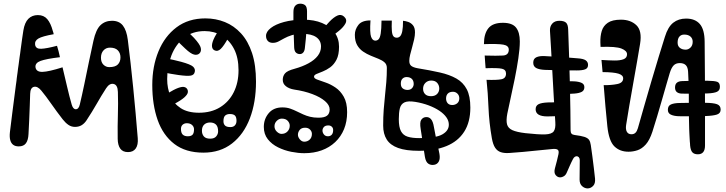

<svg xmlns="http://www.w3.org/2000/svg" viewBox="-20 -818 3950 1044"><path d="M34 -100Q38.5 -136.5 47.2 -206.8Q56 -277 66.5 -356Q67.5 -362 68.2 -367.8Q69 -373.5 69.8 -379.5Q70.5 -385.5 71 -391.5Q72 -400 73.2 -408Q74.5 -416 75.5 -424Q76.5 -434.5 78 -444.8Q79.5 -455 81 -465Q82.5 -476 83.8 -486.5Q85 -497 86.5 -507Q88 -517 89.5 -527Q91 -537 92 -546.5Q96.5 -579.5 100.2 -606.5Q104 -633.5 107 -652Q114 -695.5 134.2 -715.8Q154.5 -736 186 -736Q218.5 -736 237.2 -713.8Q256 -691.5 267 -650Q268.5 -645.5 270 -640.8Q271.5 -636 272 -632Q210 -621 188.8 -608.5Q167.5 -596 171 -574Q175 -551.5 204 -552.8Q233 -554 290 -569Q294.5 -555 298.5 -539.2Q302.5 -523.5 306 -507Q231 -498 200.5 -486.8Q170 -475.5 173 -452Q177 -426.5 210.8 -427.2Q244.5 -428 320 -452Q333 -398.5 345 -346.2Q357 -294 370 -249Q377.5 -224 392 -224Q408 -224 414 -250Q425.5 -298 438 -358Q450.5 -418 463.2 -480Q476 -542 488 -596Q501.5 -657.5 526.5 -681.2Q551.5 -705 589 -705Q628 -705 648.2 -679Q668.5 -653 675 -601Q690.5 -479 704.2 -341.8Q718 -204.5 729 -67Q732 -30.5 718.2 -10.8Q704.5 9 676 9Q647.5 9 634 -9.8Q620.5 -28.5 620 -63Q619 -133 621 -193.8Q623 -254.5 621 -318Q620 -356.5 597.8 -361.5Q575.5 -366.5 557 -338Q530.5 -297 505.8 -253.5Q481 -210 450 -163Q439 -146.5 423.8 -137.2Q408.5 -128 388 -128Q368 -128 352 -139Q336 -150 321 -169Q288 -211.5 258.5 -253.8Q229 -296 205 -325Q184 -350.5 164.5 -345.8Q145 -341 144 -308Q143 -278.5 141.8 -241.5Q140.5 -204.5 138.8 -165.2Q137 -126 135 -89Q133.5 -56 121 -39Q108.5 -22 82 -22Q63 -22 51.5 -30.8Q40 -39.5 35.5 -57Q31 -74.5 34 -100ZM574 -453Q606.5 -453 620.8 -467.5Q635 -482 635 -506Q635 -529.5 620.8 -544.2Q606.5 -559 578 -559Q556.5 -559 542.8 -544Q529 -529 529 -504Q529 -479.5 542.5 -466.2Q556 -453 574 -453ZM392 -161Q377 -161 368 -168.8Q359 -176.5 359 -192Q359 -205 368 -213Q377 -221 392 -221Q403.5 -221 411.2 -212.5Q419 -204 419 -194Q419 -177 410.5 -169Q402 -161 392 -161ZM694 -63Q689 -63 683.8 -63Q678.5 -63 673 -63Q664 -63 656.5 -69Q649 -75 649 -95Q649 -112.5 658.8 -118.2Q668.5 -124 675 -124Q679.5 -124 684.5 -124Q689.5 -124 694 -124Q707 -123.5 713.5 -113.2Q720 -103 720 -91Q720 -76 713.5 -69.5Q707 -63 694 -63Z M1086 12Q989.5 12 928 -35.2Q866.5 -82.5 837.2 -165.5Q808 -248.5 808 -356Q808 -457 841.8 -539Q875.5 -621 940 -669.5Q1004.5 -718 1097 -718Q1153.5 -718 1203 -698Q1252.5 -678 1290.8 -636.2Q1329 -594.5 1350.5 -529.5Q1372 -464.5 1372 -374Q1372 -262 1338.8 -174.8Q1305.5 -87.5 1241.5 -37.8Q1177.5 12 1086 12ZM1062 -205Q1128.5 -205 1176.8 -234.8Q1225 -264.5 1251 -316.5Q1277 -368.5 1277 -436Q1277 -504.5 1252.5 -552Q1228 -599.5 1186.2 -624.2Q1144.5 -649 1093 -649Q1026.5 -649 981 -612.8Q935.5 -576.5 912.2 -517Q889 -457.5 889 -388Q889 -337.5 906.8 -296Q924.5 -254.5 962.8 -229.8Q1001 -205 1062 -205ZM1230 -198Q1213.5 -198 1204.2 -189.5Q1195 -181 1195 -159Q1195 -144 1203.5 -135.5Q1212 -127 1233 -127Q1249 -127 1257.5 -136.5Q1266 -146 1266 -161Q1266 -181.5 1257.5 -189.8Q1249 -198 1230 -198ZM1122 -152Q1102.5 -152 1090.2 -140.5Q1078 -129 1078 -107Q1078 -88.5 1088.5 -76.2Q1099 -64 1123 -64Q1145 -64 1155.5 -76.2Q1166 -88.5 1166 -104Q1166 -129.5 1154.2 -140.8Q1142.5 -152 1122 -152ZM996 -148Q982.5 -148 973.2 -140Q964 -132 964 -117Q964 -95.5 973.5 -86.2Q983 -77 1001 -77Q1019 -77 1027 -85.5Q1035 -94 1035 -115Q1035 -128.5 1024.5 -138.2Q1014 -148 996 -148ZM1238 -644Q1233.5 -636 1229 -627.2Q1224.5 -618.5 1220 -610Q1197 -568 1180 -551.8Q1163 -535.5 1145 -545Q1132.5 -552 1132.5 -569.8Q1132.5 -587.5 1148 -618Q1161 -641.5 1167.2 -651.5Q1173.5 -661.5 1178 -669Q1185 -680.5 1197 -681.5Q1209 -682.5 1220 -677Q1230.5 -672 1236.5 -662.5Q1242.5 -653 1238 -644ZM998 -647Q1007 -639 1016.5 -630.5Q1026 -622 1035 -612Q1068 -576 1071.8 -557.2Q1075.5 -538.5 1065 -528Q1054 -517 1035.5 -521.2Q1017 -525.5 987 -554Q969 -570.5 958.8 -581Q948.5 -591.5 940 -602Q934 -610.5 938 -622.2Q942 -634 950 -642Q959 -652 972.5 -655.2Q986 -658.5 998 -647ZM882 -501Q903 -496.5 923.5 -492.2Q944 -488 965 -482Q1016 -468 1029.5 -455.8Q1043 -443.5 1039 -427Q1035.5 -410 1017 -406.8Q998.5 -403.5 951 -410Q930 -413 908.5 -416.8Q887 -420.5 866 -425Q852.5 -428 848.5 -442Q844.5 -456 848 -470Q851 -484.5 860.2 -494Q869.5 -503.5 882 -501ZM869 -296Q874.5 -300 880.2 -303.2Q886 -306.5 891 -310Q928 -332.5 949.2 -340Q970.5 -347.5 981.2 -345Q992 -342.5 997 -335Q1003 -326.5 1001.2 -315.2Q999.5 -304 982.5 -288.5Q965.5 -273 926 -252Q919.5 -248.5 912.2 -244.8Q905 -241 898 -237Q886 -231 875.8 -236.2Q865.5 -241.5 860 -252Q855 -262.5 856 -275.5Q857 -288.5 869 -296ZM1319 -522Q1326.5 -523.5 1332.2 -515.5Q1338 -507.5 1341 -496Q1344 -482 1342.5 -469Q1341 -456 1332 -455Q1330 -455 1327.8 -454.5Q1325.5 -454 1323 -454Q1314 -453.5 1308.2 -463.2Q1302.5 -473 1300 -485Q1298.5 -498 1301.8 -508.8Q1305 -519.5 1314 -521Q1315.5 -521 1316.5 -521.5Q1317.5 -522 1319 -522ZM1301 -289Q1303.5 -286 1305.8 -283.5Q1308 -281 1310 -278Q1315.5 -271.5 1312.8 -264.5Q1310 -257.5 1304 -252Q1298 -247.5 1291 -246.2Q1284 -245 1280 -251Q1277 -255.5 1274 -259.5Q1271 -263.5 1268 -268Q1262 -276.5 1264.5 -283.5Q1267 -290.5 1273 -294Q1279 -298 1287 -297.2Q1295 -296.5 1301 -289Z M1763 -77Q1776 -77 1783.8 -85.5Q1791.5 -94 1791.5 -110.5Q1791.5 -122.5 1784 -129.2Q1776.5 -136 1765.5 -136Q1748.5 -136 1741 -127.2Q1733.5 -118.5 1733.5 -108Q1733.5 -97 1741.2 -87Q1749 -77 1763 -77ZM1510.5 -90Q1530.5 -90 1543 -103Q1555.5 -116 1555.5 -134.5Q1555.5 -149 1544.5 -161Q1533.5 -173 1512.5 -173Q1497 -173 1484.8 -160.8Q1472.5 -148.5 1472.5 -131.5Q1472.5 -114.5 1485.2 -102.2Q1498 -90 1510.5 -90ZM1634.5 -47.5Q1651.5 -47.5 1663.8 -58.8Q1676 -70 1676 -90Q1676 -103 1666 -113.2Q1656 -123.5 1639.5 -123.5Q1619 -123.5 1609.5 -111.5Q1600 -99.5 1600 -85Q1600 -72.5 1610.5 -60Q1621 -47.5 1634.5 -47.5ZM1426.5 -623Q1426.5 -645.5 1452.5 -665.8Q1478.5 -686 1524.5 -698.5Q1570.5 -711 1630.5 -711Q1688 -711 1731.5 -692.8Q1775 -674.5 1799.2 -641.5Q1823.5 -608.5 1823.5 -564Q1823.5 -520 1809.8 -493.5Q1796 -467 1775.8 -452.2Q1755.5 -437.5 1735.2 -429.5Q1715 -421.5 1701.2 -415.8Q1687.5 -410 1687.5 -401Q1687.5 -391.5 1705.8 -385Q1724 -378.5 1750.8 -369.2Q1777.5 -360 1804.2 -342Q1831 -324 1849.2 -292Q1867.5 -260 1867.5 -208Q1867.5 -157 1850.8 -116Q1834 -75 1802.8 -45.5Q1771.5 -16 1729 -0.5Q1686.5 15 1634.5 15Q1602 15 1564 7.5Q1526 0 1492 -16.8Q1458 -33.5 1436.2 -61Q1414.5 -88.5 1414.5 -128Q1414.5 -171 1441 -202.5Q1467.5 -234 1515.5 -234Q1539 -234 1557.8 -227.5Q1576.5 -221 1594.5 -212Q1611 -204 1628.5 -196Q1646 -188 1666.2 -183Q1686.5 -178 1711.5 -178Q1744 -178 1758.2 -189Q1772.5 -200 1772.5 -223Q1772.5 -246.5 1747.2 -268.2Q1722 -290 1678.2 -306.5Q1634.5 -323 1579.5 -331Q1552 -335.5 1534.8 -349Q1517.5 -362.5 1517.5 -384Q1517.5 -404.5 1529.8 -419Q1542 -433.5 1581.5 -444Q1625 -456 1657.5 -473.8Q1690 -491.5 1707.8 -514.5Q1725.5 -537.5 1725.5 -565Q1725.5 -597.5 1699.8 -615.8Q1674 -634 1624.5 -634Q1589.5 -634 1566 -626.5Q1542.5 -619 1525.5 -609.5Q1508.5 -600 1494.2 -592.5Q1480 -585 1463.5 -585Q1445.5 -585 1436 -595.5Q1426.5 -606 1426.5 -623ZM1586 -350Q1570.5 -350 1560 -360.8Q1549.5 -371.5 1549.5 -388.5Q1549.5 -401 1558.8 -410.5Q1568 -420 1587.5 -420Q1601.5 -420 1610.5 -408.2Q1619.5 -396.5 1619.5 -382Q1619.5 -364 1611.5 -357Q1603.5 -350 1586 -350ZM1725.5 -647Q1748.5 -676 1771 -699.8Q1793.5 -723.5 1813.8 -733Q1834 -742.5 1850.5 -728Q1869 -711.5 1858.8 -691.2Q1848.5 -671 1822.5 -649.8Q1796.5 -628.5 1767.5 -609ZM1579.5 -560Q1577.5 -606.5 1576.2 -657.2Q1575 -708 1575.5 -753Q1575.5 -776.5 1585.8 -787.2Q1596 -798 1612.5 -798Q1628.5 -798 1639 -789.8Q1649.5 -781.5 1649.5 -755Q1650.5 -709.5 1647 -657.5Q1643.5 -605.5 1637.5 -555Q1635.5 -539.5 1628.2 -531.8Q1621 -524 1610.5 -524Q1598 -524 1589.2 -532Q1580.5 -540 1579.5 -560ZM1731.5 -450Q1724 -454 1719.8 -457Q1715.5 -460 1708.5 -465Q1702 -470.5 1703.5 -480Q1705 -489.5 1711.5 -499Q1718.5 -509 1727.2 -510.8Q1736 -512.5 1746.5 -508Q1752.5 -505.5 1757.2 -502.8Q1762 -500 1766 -496.8Q1770 -493.5 1773.5 -490Q1779 -485 1777.5 -478Q1776 -471 1771.5 -462Q1766.5 -453 1755 -448.5Q1743.5 -444 1731.5 -450Z M2148.5 -170Q2148.5 -127 2160.2 -104.8Q2172 -82.5 2196.5 -74.8Q2221 -67 2259.5 -67Q2349.5 -67 2384.8 -87Q2420 -107 2420.5 -139Q2421 -160.5 2407.2 -180Q2393.5 -199.5 2368.8 -216Q2344 -232.5 2310.8 -245Q2277.5 -257.5 2238.5 -264Q2198.5 -270.5 2179.2 -261.2Q2160 -252 2154.2 -228.8Q2148.5 -205.5 2148.5 -170ZM2196 -329Q2212 -329 2220.8 -339Q2229.5 -349 2229.5 -361.5Q2229.5 -379.5 2219.2 -389.2Q2209 -399 2190.5 -399Q2177.5 -399 2168.5 -390.2Q2159.5 -381.5 2159.5 -363.5Q2159.5 -345.5 2170 -337.2Q2180.5 -329 2196 -329ZM2323.5 -295Q2345.5 -295 2357 -307.2Q2368.5 -319.5 2368.5 -336.5Q2368.5 -354 2357.5 -367Q2346.5 -380 2324.5 -380Q2306 -380 2293.2 -367.5Q2280.5 -355 2280.5 -335Q2280.5 -318 2291.2 -306.5Q2302 -295 2323.5 -295ZM2439 -247Q2455 -247 2466.2 -256.5Q2477.5 -266 2477.5 -283.5Q2477.5 -299 2467.2 -309Q2457 -319 2443 -319Q2424.5 -319 2415 -309.2Q2405.5 -299.5 2405.5 -282.5Q2405.5 -267 2414 -257Q2422.5 -247 2439 -247ZM2236.5 -642Q2236.5 -624.5 2231.8 -603.5Q2227 -582.5 2221 -561Q2215 -539.5 2210.2 -520.5Q2205.5 -501.5 2205.5 -487Q2205.5 -468.5 2216 -460Q2226.5 -451.5 2250.5 -447Q2318 -436 2371.2 -424Q2424.5 -412 2461.5 -391Q2498.5 -370 2518 -332.8Q2537.5 -295.5 2537.5 -233Q2537.5 -154 2504 -101.8Q2470.5 -49.5 2407.8 -23.8Q2345 2 2257.5 2Q2187 2 2144.5 -13.5Q2102 -29 2082.8 -59.5Q2063.5 -90 2063.5 -135Q2063.5 -183 2066.5 -222.8Q2069.5 -262.5 2073.5 -298.8Q2077.5 -335 2080.5 -371.5Q2083.5 -408 2083.5 -449Q2083.5 -467.5 2071 -478.8Q2058.5 -490 2038.5 -498Q2018.5 -506 1996.5 -515Q1974.5 -524 1954.5 -537.5Q1934.5 -551 1922 -572.8Q1909.5 -594.5 1909.5 -629Q1909.5 -657.5 1928.5 -682.2Q1947.5 -707 1994.5 -707Q1990 -639 1997.8 -618Q2005.5 -597 2020.5 -597Q2031.5 -597 2039 -605Q2046.5 -613 2050.2 -636.2Q2054 -659.5 2054.5 -706Q2068 -706 2082.5 -706Q2097 -706 2110.5 -706Q2109 -670 2110.8 -649.8Q2112.5 -629.5 2119 -621.2Q2125.5 -613 2137.5 -613Q2148 -613 2155.8 -621Q2163.5 -629 2167.5 -649Q2171.5 -669 2171.5 -705Q2184.5 -704 2199.8 -698.8Q2215 -693.5 2225.8 -680.2Q2236.5 -667 2236.5 -642ZM2339.5 -127Q2343.5 -102 2349 -77.2Q2354.5 -52.5 2360 -28.2Q2365.5 -4 2369.5 19Q2374 45 2366 60Q2358 75 2341.5 78Q2323 81.5 2309 72Q2295 62.5 2290.5 35Q2286.5 11.5 2282.2 -17.8Q2278 -47 2274 -73.8Q2270 -100.5 2267.5 -116Q2261.5 -153.5 2270.5 -166.5Q2279.5 -179.5 2293.5 -181Q2311 -183.5 2322.8 -171Q2334.5 -158.5 2339.5 -127ZM2152.5 -504Q2149 -504 2145.8 -504Q2142.5 -504 2139 -504Q2135.5 -504 2131.5 -504Q2119.5 -504 2114.5 -514.8Q2109.5 -525.5 2109.5 -541Q2109.5 -561.5 2116.5 -571.2Q2123.5 -581 2138.5 -581Q2143 -581 2147 -581Q2151 -581 2155.5 -581Q2167.5 -581 2173.5 -571.2Q2179.5 -561.5 2179.5 -542Q2179.5 -524 2172.8 -514Q2166 -504 2152.5 -504ZM2168.5 -552Q2168.5 -552 2168.5 -552Q2168.5 -552 2168.5 -552Q2168.5 -552 2168.5 -552Q2168.5 -552 2168.5 -552Q2168.5 -552 2168.5 -552Q2168.5 -552 2168.5 -552Q2168.5 -552 2168.5 -552Q2168.5 -552 2168.5 -552Z M3082.5 -110Q3082.5 -97.5 3087.5 -91.5Q3092.5 -85.5 3104.5 -84Q3139.5 -79.5 3157.5 -73.8Q3175.5 -68 3182.8 -57.8Q3190 -47.5 3192.5 -29Q3196.5 -1.5 3201 31.8Q3205.5 65 3209.2 97Q3213 129 3215.5 153Q3218 180 3204.8 193.2Q3191.5 206.5 3175 206.5Q3159 206.5 3145.2 194.2Q3131.5 182 3131.5 158Q3131.5 145.5 3131.8 127.2Q3132 109 3132.2 89.5Q3132.5 70 3132.5 53Q3132.5 43 3127.5 37.2Q3122.5 31.5 3115.5 31.5Q3110.5 31.5 3105 35.2Q3099.5 39 3095.5 47Q3091 55.5 3086.5 65Q3082 74.5 3077.8 84Q3073.5 93.5 3069.5 103Q3065.5 112.5 3061.5 121Q3056 134 3046 140.2Q3036 146.5 3026 146.5Q3011.5 146.5 3001.2 133.8Q2991 121 2997.5 97Q3003 76.5 3008 57.2Q3013 38 3016.5 21Q3020.5 2 3012.5 -3.8Q3004.5 -9.5 2986.5 -8Q2948.5 -4.5 2906.8 -0.2Q2865 4 2824 8Q2783 12 2747.5 14Q2721 15.5 2702.5 9.2Q2684 3 2672.2 -14.8Q2660.5 -32.5 2654.5 -66Q2639.5 -151.5 2636.2 -232.5Q2633 -313.5 2625.5 -384Q2681 -382 2706.2 -387Q2731.5 -392 2731.5 -418Q2731.5 -439 2709.5 -444.2Q2687.5 -449.5 2620.5 -447Q2619 -465 2617.8 -482.2Q2616.5 -499.5 2615.5 -516Q2683 -514 2714.8 -516Q2746.5 -518 2746.5 -548Q2746.5 -570 2717 -575.2Q2687.5 -580.5 2611.5 -578Q2611.5 -579 2611.5 -579.2Q2611.5 -579.5 2611.5 -580Q2611.5 -634 2635.2 -664Q2659 -694 2714.5 -694Q2765.5 -694 2786 -668Q2806.5 -642 2806.5 -593Q2806.5 -554.5 2798.5 -500.8Q2790.5 -447 2779 -390Q2767.5 -333 2756.2 -282.8Q2745 -232.5 2738.5 -200Q2731.5 -163 2737 -142Q2742.5 -121 2766.2 -110.2Q2790 -99.5 2836.5 -94Q2908.5 -86 2944.2 -87.2Q2980 -88.5 2991 -104Q3002 -119.5 2999.5 -154Q2995 -219.5 2991 -291Q2987 -362.5 2983.2 -431Q2979.5 -499.5 2976.2 -556.5Q2973 -613.5 2970.5 -650Q2969 -673.5 2982.5 -689.2Q2996 -705 3021.5 -705Q3046.5 -705 3057.8 -694.8Q3069 -684.5 3069.5 -656Q3072 -588.5 3074.5 -511.5Q3077 -434.5 3078.8 -359Q3080.5 -283.5 3081.5 -218.5Q3082.5 -153.5 3082.5 -110ZM2853.5 -37Q2853.5 -37 2853.5 -37Q2853.5 -37 2853.5 -37Q2853.5 -37 2853.5 -37Q2853.5 -37 2853.5 -37Q2853.5 -37 2853.5 -37Q2853.5 -37 2853.5 -37Q2853.5 -37 2853.5 -37Q2853.5 -37 2853.5 -37ZM2949.5 -37Q2949.5 -37 2949.5 -37Q2949.5 -37 2949.5 -37Q2949.5 -37 2949.5 -37Q2949.5 -37 2949.5 -37Q2949.5 -37 2949.5 -37Q2949.5 -37 2949.5 -37Q2949.5 -37 2949.5 -37Q2949.5 -37 2949.5 -37ZM3119.5 -501Q3152 -499 3164.8 -490Q3177.5 -481 3177.5 -465Q3177.5 -447 3162 -441Q3146.5 -435 3115.5 -435Q3073 -435 3029.8 -435.8Q2986.5 -436.5 2943.5 -438Q2911.5 -439.5 2895.5 -448.2Q2879.5 -457 2879.5 -477Q2879.5 -499 2896.8 -506.8Q2914 -514.5 2941.5 -513Q2989.5 -511 3033.2 -508Q3077 -505 3119.5 -501ZM3045.5 -306 3041.5 -377Q3074.5 -377 3100.8 -375.8Q3127 -374.5 3142.2 -367.5Q3157.5 -360.5 3157.5 -344Q3157.5 -326 3143 -318.5Q3128.5 -311 3103.2 -309.2Q3078 -307.5 3045.5 -306ZM3019.5 -187Q3007 -186.5 2990 -185.8Q2973 -185 2956.5 -185Q2892.5 -185 2892.5 -224Q2892.5 -243 2908 -251.2Q2923.5 -259.5 2959.5 -261Q2976 -262 2993 -261.5Q3010 -261 3020.5 -261Q3045.5 -261 3053.5 -251.2Q3061.5 -241.5 3061.5 -227Q3061.5 -210 3050.8 -199.2Q3040 -188.5 3019.5 -187ZM2761.5 -621Q2767 -621 2771.5 -621.2Q2776 -621.5 2780.5 -621Q2795.5 -620 2800.8 -610Q2806 -600 2803.5 -581Q2802 -570 2795.5 -564.5Q2789 -559 2778.5 -559Q2775.5 -559 2769.8 -558.5Q2764 -558 2759.5 -559Q2749 -561.5 2743 -570Q2737 -578.5 2737.5 -594Q2738.5 -608.5 2744.8 -614.8Q2751 -621 2761.5 -621ZM2702.5 -663Q2708 -663 2712.5 -663.2Q2717 -663.5 2721.5 -663Q2736.5 -662 2741.8 -652Q2747 -642 2744.5 -623Q2743 -612 2736.5 -606.5Q2730 -601 2719.5 -601Q2716.5 -601 2710.8 -600.5Q2705 -600 2700.5 -601Q2690 -603.5 2684 -612Q2678 -620.5 2678.5 -636Q2680 -663 2702.5 -663ZM2958.5 -230.5Q2958.5 -230.5 2958.5 -230.5Q2958.5 -230.5 2958.5 -230.5Q2958.5 -230.5 2958.5 -230.5Q2958.5 -230.5 2958.5 -230.5Q2958.5 -230.5 2958.5 -230.5Q2958.5 -230.5 2958.5 -230.5Q2958.5 -230.5 2958.5 -230.5Q2958.5 -230.5 2958.5 -230.5Z M3397.5 7Q3350.5 7 3320.8 -22Q3291 -51 3282.5 -131Q3277.5 -180.5 3272.2 -238.2Q3267 -296 3262.5 -355Q3304 -354.5 3336.2 -361Q3368.5 -367.5 3368.5 -392Q3368.5 -409.5 3342.8 -417.5Q3317 -425.5 3256.5 -426Q3255 -444 3253.5 -460.2Q3252 -476.5 3250.5 -492Q3288 -489.5 3319.5 -489Q3351 -488.5 3370.2 -495.8Q3389.5 -503 3389.5 -523Q3389.5 -542 3359 -554Q3328.5 -566 3245.5 -563Q3245.5 -567.5 3245.2 -571.5Q3245 -575.5 3244.8 -579.2Q3244.5 -583 3244.5 -587Q3243.5 -621.5 3252 -649.5Q3260.5 -677.5 3285 -694.2Q3309.5 -711 3356.5 -711Q3409 -711 3440.5 -680.8Q3472 -650.5 3460.5 -580Q3454 -540.5 3444.2 -484Q3434.5 -427.5 3423.2 -365Q3412 -302.5 3401.8 -243.2Q3391.5 -184 3384.5 -138Q3381 -114 3388.8 -101Q3396.5 -88 3413.5 -88Q3427 -88 3435.2 -96Q3443.5 -104 3448.5 -121Q3462.5 -170 3481.5 -236.8Q3500.5 -303.5 3521.5 -374.8Q3542.5 -446 3562 -510.2Q3581.5 -574.5 3595.5 -618Q3612 -672 3640.8 -694.5Q3669.5 -717 3710.5 -717Q3759.5 -717 3785.2 -687.5Q3811 -658 3811.5 -591Q3812.5 -503.5 3813 -406.2Q3813.5 -309 3813.5 -211.8Q3813.5 -114.5 3813.5 -27Q3813.5 -3 3803.8 9Q3794 21 3774.5 21Q3755 21 3745 10.5Q3735 0 3732.5 -27Q3732.5 -30 3732.2 -33.2Q3732 -36.5 3731.8 -40Q3731.5 -43.5 3731 -47Q3730.5 -55.5 3730 -64.2Q3729.5 -73 3729 -82Q3728.5 -90.5 3728.2 -98.8Q3728 -107 3727.5 -116Q3727 -143 3726.2 -172Q3725.5 -201 3725.5 -230Q3725.5 -240 3725.5 -249.2Q3725.5 -258.5 3725.5 -268Q3725.5 -275.5 3725.5 -282.5Q3725.5 -289.5 3725.5 -297Q3725.5 -329.5 3724.2 -366.5Q3723 -403.5 3721.5 -428Q3720 -453.5 3708.5 -464.2Q3697 -475 3676.5 -475Q3655 -475 3642.8 -462.2Q3630.5 -449.5 3621.5 -420Q3615 -398.5 3604 -360.2Q3593 -322 3579.8 -276Q3566.5 -230 3553 -184.5Q3539.5 -139 3527.5 -102Q3512.5 -56 3491.5 -32.5Q3470.5 -9 3446.2 -1Q3422 7 3397.5 7ZM3708.5 -548Q3723 -548 3734.8 -559.5Q3746.5 -571 3746.5 -591Q3746.5 -608.5 3734.5 -619.2Q3722.5 -630 3700.5 -630Q3684 -630 3674.2 -619Q3664.5 -608 3664.5 -586Q3664.5 -567.5 3676.8 -557.8Q3689 -548 3708.5 -548ZM3670.5 -186Q3643.5 -187 3627.5 -194.8Q3611.5 -202.5 3611.5 -221Q3611.5 -243 3628.5 -250.2Q3645.5 -257.5 3674.5 -258Q3711.5 -259 3745.8 -259.2Q3780 -259.5 3816.5 -259Q3860 -258.5 3879.2 -251.2Q3898.5 -244 3898.5 -222Q3898.5 -202 3878.5 -195.2Q3858.5 -188.5 3816.5 -187Q3785 -186 3743.5 -185.8Q3702 -185.5 3670.5 -186ZM3686.5 -309Q3670 -309.5 3660.2 -317.5Q3650.5 -325.5 3650.5 -342Q3650.5 -360 3660.5 -368.2Q3670.5 -376.5 3688.5 -377Q3731.5 -379 3762.2 -379.2Q3793 -379.5 3826.5 -379Q3865 -378.5 3879.8 -373.2Q3894.5 -368 3894.5 -346Q3894.5 -326.5 3878.8 -319Q3863 -311.5 3827.5 -310Q3791.5 -308.5 3756.8 -308.2Q3722 -308 3686.5 -309ZM3327.5 -601Q3312 -600.5 3301.8 -607.5Q3291.5 -614.5 3291.5 -631Q3291.5 -651.5 3298.8 -660.2Q3306 -669 3324.5 -671Q3333 -672 3341.5 -672.8Q3350 -673.5 3358.2 -674Q3366.5 -674.5 3374.5 -675Q3388 -676 3401.2 -670Q3414.5 -664 3414.5 -642Q3414.5 -622 3405.2 -613.2Q3396 -604.5 3378.5 -603Q3364.5 -601.5 3351.2 -601.2Q3338 -601 3327.5 -601ZM3418.5 -539Q3418.5 -539 3418.5 -539Q3418.5 -539 3418.5 -539Q3418.5 -539 3418.5 -539Q3418.5 -539 3418.5 -539Q3418.5 -539 3418.5 -539Q3418.5 -539 3418.5 -539Q3418.5 -539 3418.5 -539Q3418.5 -539 3418.5 -539Q3418.5 -539 3418.5 -539Q3418.5 -539 3418.5 -539Q3418.5 -539 3418.5 -539Q3418.5 -539 3418.5 -539ZM3356.5 -688Q3356.5 -688 3356.5 -688Q3356.5 -688 3356.5 -688Q3356.5 -688 3356.5 -688Q3356.5 -688 3356.5 -688Q3356.5 -688 3356.5 -688Q3356.5 -688 3356.5 -688Q3356.5 -688 3356.5 -688Q3356.5 -688 3356.5 -688ZM3533.5 -223Q3533.5 -223 3533.5 -223Q3533.5 -223 3533.5 -223Q3533.5 -223 3533.5 -223Q3533.5 -223 3533.5 -223Q3533.5 -223 3533.5 -223Q3533.5 -223 3533.5 -223Q3533.5 -223 3533.5 -223Q3533.5 -223 3533.5 -223Z"/></svg>

Font: Kablammo
Style: Regular
Weight: 400
Designer: Travis Kochel, Lizy Gershenzon, Daria Petrova, Ethan Cohen
Foundry: Vectro Type Foundry
Version: Version 1.002